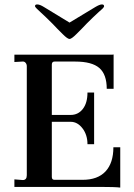

<svg xmlns="http://www.w3.org/2000/svg" viewBox="-20 -844 607 867"><path d="M523 3Q500 0 431 0H45V-34L83 -31Q101 -31 101 -53V-545Q101 -554 95.5 -560.5Q90 -567 81 -566L45 -564V-597H476Q491 -597 493 -598V-443H462Q462 -508 428.5 -537Q395 -566 320 -566H226Q214 -566 214 -552V-325H299Q333 -325 354 -352Q375 -379 375 -426H405V-193H375Q375 -235 352.5 -264.5Q330 -294 299 -294H214V-45Q214 -32 226 -32H353Q421 -32 456.5 -70Q492 -108 492 -179H523ZM263 -690 239 -714 216 -738Q186 -768 164 -788Q157 -794 146 -805Q138 -813 138 -816Q138 -824 148 -824Q160 -824 179 -812L294 -742L410 -812Q430 -824 440 -824Q450 -824 450 -816Q450 -812 443 -805Q438 -800 424 -788Q402 -768 372 -738L349 -714L325 -690Q303 -668 294 -668Q285 -668 263 -690Z"/></svg>

Font: UnnaMedium
Style: Regular
Weight: 500
Designer: Jorge de Buen Unna
Foundry: Omnibus-Type
Version: Version 2.008;hotconv 1.0.109;makeotfexe 2.5.65596